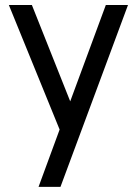

<svg xmlns="http://www.w3.org/2000/svg" viewBox="-20 -515 543 761"><path d="M219.7 225.6H132.8L216.3 -1.5L15.1 -495.1H106.4L258.3 -113.3L399.4 -495.1H487.3Z"/></svg>

Font: Potro Sans Bangla SemiBold
Style: Regular
Weight: 600
Designer: Jayed Ahsan Saad
Foundry: Codepotro
Version: Potro Sans Bangla;Version 0.996;CodepotroFonts;